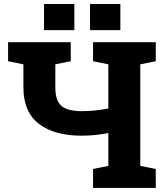

<svg xmlns="http://www.w3.org/2000/svg" viewBox="-20 -917 802 937"><path d="M434.1 0V-92.3L508.8 -107.4V-268.1Q478 -261.7 446.3 -258.3Q414.6 -254.9 378.9 -254.9Q244.1 -254.9 169.2 -313Q94.2 -371.1 94.2 -490.7V-603L19.5 -618.2V-710.9H325.2V-618.2L250 -603V-490.7Q250 -424.8 280.5 -399.7Q311 -374.5 378.9 -374.5Q443.8 -374.5 508.8 -387.7V-603L434.1 -618.2V-710.9H740.2V-618.2L664.6 -603V-107.4L740.2 -92.3V0ZM419.4 -770V-897.5H567.4V-770ZM194.8 -770V-897.5H342.8V-770Z"/></svg>

Font: Roboto Slab ExtraBold
Style: Regular
Weight: 800
Designer: Google
Version: Version 2.001; ttfautohint (v1.8.3)